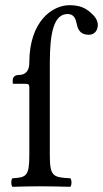

<svg xmlns="http://www.w3.org/2000/svg" viewBox="-20 -718 397 740"><path d="M172 -122V-474C172 -594 188 -664 241 -664C265 -664 272 -645 276 -625C281 -598 295 -584 322 -584C348 -584 357 -605 357 -622C357 -639 346 -655 331 -668C311 -686 289 -698 248 -698C181 -698 93 -635 93 -477C93 -450 83 -429 52 -429C34 -429 29 -417 29 -409V-400C29 -396 30 -395 34 -395H78C92 -395 93 -391 93 -379V-122C93 -39 82 -34 28 -31C22 -25 22 -4 28 2C70 1 92 0 133 0C179 0 208 1 251 2C257 -4 257 -25 251 -31C183 -34 172 -39 172 -122Z"/></svg>

Font: Libertinus Serif
Style: Regular
Weight: 400
Designer: Philipp H. Poll
Foundry: Khaled Hosny
Version: Version 6.2